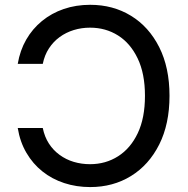

<svg xmlns="http://www.w3.org/2000/svg" viewBox="-20 -757 772 787"><path d="M349.6 -737.3Q443.4 -737.3 516.8 -692.4Q590.3 -647.5 632.6 -563.7Q674.8 -480 674.8 -364.3Q674.8 -248.5 632.6 -164.6Q590.3 -80.6 516.8 -35.4Q443.4 9.8 349.6 9.8Q293 9.8 243.2 -6.6Q193.4 -22.9 154.1 -54.2Q114.7 -85.4 88.4 -130.4Q62 -175.3 52.7 -232.4H155.3Q162.6 -196.3 180.4 -168.7Q198.2 -141.1 224.4 -122.1Q250.5 -103 282.2 -93.5Q314 -84 349.1 -84Q413.1 -84 464.1 -116.5Q515.1 -148.9 544.7 -211.2Q574.2 -273.4 574.2 -364.3Q574.2 -455.1 544.4 -517.3Q514.6 -579.6 463.9 -611.6Q413.1 -643.6 349.1 -643.6Q314 -643.6 282.2 -633.8Q250.5 -624 224.6 -605.2Q198.7 -586.4 180.7 -558.8Q162.6 -531.2 155.3 -495.1H52.7Q62 -550.3 87.4 -594.5Q112.8 -638.7 152.1 -670.9Q191.4 -703.1 241.5 -720.2Q291.5 -737.3 349.6 -737.3Z"/></svg>

Font: Inter Cardless
Style: Regular
Weight: 400
Designer: Rasmus Andersson
Foundry: rsms
Version: Version 4.001;git-9221beed3